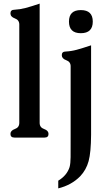

<svg xmlns="http://www.w3.org/2000/svg" viewBox="-20 -749 596 1059"><path d="M198.7 -71.3Q198.7 -45.9 223.1 -37.4Q247.6 -28.8 247.6 -10.3Q247.6 9.8 225.6 9.8H60.1Q37.6 9.8 37.6 -10.3Q37.6 -28.8 62 -37.4Q86.4 -45.9 86.4 -71.3V-613.8Q86.4 -638.7 62 -647.5Q37.6 -656.2 37.6 -675.3Q37.6 -695.3 59.6 -695.3Q89.8 -696.8 120.4 -704.8Q150.9 -712.9 198.7 -729ZM425.8 -693.4Q491.7 -693.4 491.7 -629.9Q491.7 -565.9 425.8 -565.9Q360.4 -565.9 360.4 -629.9Q360.4 -693.4 425.8 -693.4ZM482.4 -5.9Q481.9 91.3 468.8 139.6Q455.6 188 422.4 223.1Q374.5 272 301.3 290V247.6Q349.1 218.8 363.8 172.4Q369.1 153.3 369.4 117.7Q369.6 82 369.6 -2.9V-383.8Q369.6 -408.2 345.2 -417Q320.8 -425.8 320.8 -444.8Q320.8 -464.8 342.8 -464.8Q373 -466.3 403.6 -474.6Q434.1 -482.9 482.4 -499Z"/></svg>

Font: Caudex
Style: Bold
Weight: 700
Version: Version 1.01